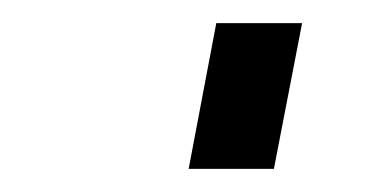

<svg xmlns="http://www.w3.org/2000/svg" viewBox="-20 -375 317 166"><path d="M143.1 -229 167 -355H241.2L216.8 -229Z"/></svg>

Font: Involve
Style: Italic
Weight: 400
Italic angle: -10.5°
Designer: Stefan Peev
Foundry: Context Ltd.
Version: Version 1.001